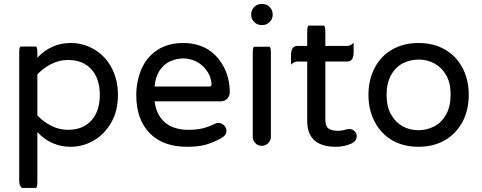

<svg xmlns="http://www.w3.org/2000/svg" viewBox="-20 -724 2412 961"><path d="M89.4 216.8Q76.2 203.1 76.2 184.6V-459Q76.2 -491.2 84 -491.2H159.2Q167 -491.2 167 -459V-435.5Q237.3 -508.8 333 -508.8Q396.5 -508.8 448.2 -478.5Q504.9 -447.3 537.6 -386.7Q570.3 -326.2 570.3 -249Q570.3 -168.9 537.1 -111.3Q503.9 -52.7 449.7 -21Q395.5 10.7 333 10.7Q237.3 10.7 167 -62.5V184.6Q167 216.8 159.2 216.8Q159.2 216.8 97.2 216.8Q102.5 216.8 89.4 216.8ZM479.5 -249Q479.5 -331.1 437 -377.4Q394.5 -423.8 320.3 -423.8Q277.3 -423.8 237.8 -404.3Q198.2 -384.8 167 -351.6V-146.5Q198.2 -113.3 237.8 -93.8Q277.3 -74.2 320.3 -74.2Q394.5 -74.2 437 -120.6Q479.5 -167 479.5 -249Z M662.1 -249Q662.1 -315.4 687.5 -377Q713.9 -438.5 767.6 -473.6Q821.3 -508.8 896.5 -508.8Q968.8 -508.8 1022.5 -475.6Q1073.2 -442.4 1101.6 -386.2Q1129.9 -330.1 1129.9 -261.7Q1129.9 -243.2 1117.2 -230Q1104.5 -216.8 1084 -216.8H753.9Q762.7 -147.5 806.2 -110.8Q849.6 -74.2 923.8 -74.2Q962.9 -74.2 993.7 -81.5Q1024.4 -88.9 1055.7 -104.5Q1062.5 -108.4 1073.2 -108.4Q1088.9 -108.4 1101.1 -97.2Q1113.3 -85.9 1113.3 -69.3Q1113.3 -46.9 1086.9 -32.2Q1045.9 -9.8 1008.8 0.5Q971.7 10.7 916 10.7Q795.9 10.7 729 -57.6Q662.1 -126 662.1 -249ZM1039.1 -303.7Q1035.2 -342.8 1015.6 -369.1Q994.1 -400.4 962.4 -416Q930.7 -431.6 896.5 -431.6Q865.2 -431.6 831.1 -417Q796.9 -400.4 776.9 -367.7Q756.8 -335 753.9 -291H1027.3Q1040 -291 1039.1 -303.7Z M1237.3 -649.4V-653.3Q1237.3 -673.8 1252.4 -689Q1267.6 -704.1 1288.1 -704.1H1293.9Q1314.5 -704.1 1329.6 -689Q1344.7 -673.8 1344.7 -653.3V-649.4Q1344.7 -628.9 1329.6 -613.8Q1314.5 -598.6 1293.9 -598.6H1288.1Q1267.6 -598.6 1252.4 -613.8Q1237.3 -628.9 1237.3 -649.4ZM1245.1 -39.1V-458Q1245.1 -490.2 1252.9 -490.2H1328.1Q1335.9 -490.2 1335.9 -458V-39.1Q1335.9 -20.5 1322.3 -7.3Q1308.6 5.9 1290 5.9Q1271.5 5.9 1258.3 -7.3Q1245.1 -20.5 1245.1 -39.1Z M1765.6 -42Q1765.6 -19.5 1742.2 -6.8Q1704.1 10.7 1661.1 10.7Q1517.6 10.7 1517.6 -119.1V-416H1468.8Q1452.1 -416 1436.5 -400.4Q1436.5 -416 1436.5 -448.2Q1436.5 -494.1 1468.8 -494.1H1517.6V-563.5Q1517.6 -595.7 1525.4 -595.7H1600.6Q1608.4 -595.7 1608.4 -563.5V-494.1H1717.8Q1734.4 -494.1 1750 -509.8Q1750 -494.1 1750 -461.9Q1750 -416 1717.8 -416H1608.4V-127Q1608.4 -92.8 1624 -81.1Q1639.6 -69.3 1670.9 -69.3Q1691.4 -69.3 1710 -75.2Q1711.9 -75.2 1712.9 -76.2Q1722.7 -78.1 1729.5 -78.1Q1744.1 -78.1 1754.9 -67.4Q1765.6 -56.6 1765.6 -42Z M1943.4 -21.5Q1886.7 -54.7 1855.5 -114.3Q1824.2 -173.8 1824.2 -249Q1824.2 -325.2 1855.5 -384.8Q1886.7 -444.3 1943.8 -476.6Q2001 -508.8 2075.2 -508.8Q2149.4 -508.8 2206.1 -476.6Q2263.7 -443.4 2294.9 -384.3Q2326.2 -325.2 2326.2 -249Q2326.2 -172.9 2294.9 -114.3Q2262.7 -53.7 2205.6 -21.5Q2148.4 10.7 2075.2 10.7Q2000 10.7 1943.4 -21.5ZM2152.3 -90.8Q2190.4 -110.4 2212.9 -150.9Q2235.4 -191.4 2235.4 -250Q2235.4 -311.5 2211.9 -349.6Q2190.4 -386.7 2154.8 -406.2Q2119.1 -425.8 2075.2 -425.8Q2035.2 -425.8 1998 -408.2Q1960 -388.7 1937.5 -348.6Q1915 -308.6 1915 -250Q1915 -187.5 1938.5 -149.4Q1960 -111.3 1995.6 -91.8Q2031.2 -72.3 2075.2 -72.3Q2115.2 -72.3 2152.3 -90.8Z"/></svg>

Font: YuPearl-Regular
Style: Regular
Weight: 400
Designer: Max Yao
Foundry: Max-Everyday
Version: Version 1.011; ttfautohint (v1.8.3)